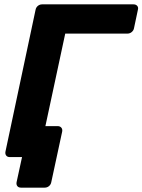

<svg xmlns="http://www.w3.org/2000/svg" viewBox="-20 -720 653 880"><path d="M76 140Q65 140 59.5 133Q54 126 56 115L81 0H48L38 -142H244Q255 -142 261 -135Q267 -128 265 -117L215 115Q213 126 204.5 133Q196 140 185 140ZM25 0Q14 0 8.5 -7Q3 -14 5 -25L143 -675Q145 -686 153.5 -693Q162 -700 173 -700H592Q603 -700 609 -693Q615 -686 612 -675L594 -590Q592 -580 583.5 -573Q575 -566 564 -566H279L163 -25Q161 -14 153 -7Q145 0 134 0Z"/></svg>

Font: Rubik Light SemiBold
Style: Italic
Weight: 600
Italic angle: -12°
Version: Version 2.104